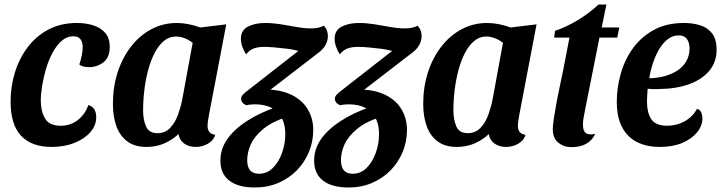

<svg xmlns="http://www.w3.org/2000/svg" viewBox="-20 -632 3200 852"><path d="M209 20Q120 20 73.5 -29.5Q27 -79 27 -181Q27 -248 46 -310Q65 -372 102.5 -422Q140 -472 195 -501Q250 -530 321 -530Q364 -530 397 -518.5Q430 -507 448.5 -484Q467 -461 467 -424Q467 -377 439 -355.5Q411 -334 375 -334Q365 -334 352.5 -336.5Q340 -339 332 -346Q338 -363 342.5 -384.5Q347 -406 347 -423Q347 -445 337 -458Q327 -471 305 -471Q277 -471 254 -451Q231 -431 213.5 -398.5Q196 -366 184.5 -327.5Q173 -289 167 -251.5Q161 -214 161 -186Q161 -138 180 -106Q199 -74 249 -74Q293 -74 325.5 -99.5Q358 -125 372 -166Q391 -160 399 -146Q407 -132 407 -112Q407 -75 380.5 -45Q354 -15 309.5 2.5Q265 20 209 20Z M630 20Q578 20 545 -4.5Q512 -29 496.5 -72Q481 -115 481 -171Q481 -246 502 -311Q523 -376 561.5 -425.5Q600 -475 652 -502.5Q704 -530 764 -530Q814 -530 869 -510L984 -524L906 -115Q905 -107 903 -95Q901 -83 901 -73Q901 -57 909 -46.5Q917 -36 935 -34Q930 -16 916 -4Q902 8 884.5 14Q867 20 848 20Q819 20 798 5.5Q777 -9 772 -37Q746 -12 710 4Q674 20 630 20ZM679 -41Q713 -41 735.5 -65Q758 -89 770.5 -124.5Q783 -160 789 -192L835 -442Q817 -456 797.5 -463Q778 -470 761 -470Q731 -470 707.5 -450.5Q684 -431 666.5 -397.5Q649 -364 637.5 -321Q626 -278 620.5 -232Q615 -186 615 -142Q615 -101 628 -71Q641 -41 679 -41Z M1111 200Q1037 200 997.5 169.5Q958 139 958 81Q958 29 988.5 -14.5Q1019 -58 1075 -94.5Q1131 -131 1206 -157L1256 -114Q1187 -92 1148 -59.5Q1109 -27 1093 8.5Q1077 44 1077 79Q1077 109 1090 124Q1103 139 1129 139Q1165 139 1191 113Q1217 87 1231.5 46.5Q1246 6 1246 -37Q1246 -79 1230.5 -108.5Q1215 -138 1185 -153.5Q1155 -169 1112 -169Q1102 -169 1091.5 -168Q1081 -167 1074 -165L1158 -235Q1228 -234 1275 -210.5Q1322 -187 1346 -146.5Q1370 -106 1370 -55Q1370 -4 1351 42Q1332 88 1297.5 123.5Q1263 159 1215.5 179.5Q1168 200 1111 200ZM1074 -165Q1061 -170 1055.5 -177.5Q1050 -185 1050 -192Q1050 -202 1055 -208.5Q1060 -215 1071 -224L1304 -406Q1284 -412 1255.5 -415.5Q1227 -419 1200 -421.5Q1173 -424 1154 -424Q1124 -424 1105 -416.5Q1086 -409 1072 -391Q1062 -406 1055.5 -424Q1049 -442 1049 -460Q1049 -498 1080.5 -514Q1112 -530 1156 -530Q1189 -530 1224.5 -524.5Q1260 -519 1294.5 -512.5Q1329 -506 1361 -506Q1396 -506 1417 -518Q1427 -507 1431 -496Q1435 -485 1435 -471Q1435 -452 1424.5 -432.5Q1414 -413 1392 -397L1166 -223Z M1527 200Q1453 200 1413.5 169.5Q1374 139 1374 81Q1374 29 1404.5 -14.5Q1435 -58 1491 -94.5Q1547 -131 1622 -157L1672 -114Q1603 -92 1564 -59.5Q1525 -27 1509 8.5Q1493 44 1493 79Q1493 109 1506 124Q1519 139 1545 139Q1581 139 1607 113Q1633 87 1647.5 46.5Q1662 6 1662 -37Q1662 -79 1646.5 -108.5Q1631 -138 1601 -153.5Q1571 -169 1528 -169Q1518 -169 1507.5 -168Q1497 -167 1490 -165L1574 -235Q1644 -234 1691 -210.5Q1738 -187 1762 -146.5Q1786 -106 1786 -55Q1786 -4 1767 42Q1748 88 1713.5 123.5Q1679 159 1631.5 179.5Q1584 200 1527 200ZM1490 -165Q1477 -170 1471.5 -177.5Q1466 -185 1466 -192Q1466 -202 1471 -208.5Q1476 -215 1487 -224L1720 -406Q1700 -412 1671.5 -415.5Q1643 -419 1616 -421.5Q1589 -424 1570 -424Q1540 -424 1521 -416.5Q1502 -409 1488 -391Q1478 -406 1471.5 -424Q1465 -442 1465 -460Q1465 -498 1496.5 -514Q1528 -530 1572 -530Q1605 -530 1640.5 -524.5Q1676 -519 1710.5 -512.5Q1745 -506 1777 -506Q1812 -506 1833 -518Q1843 -507 1847 -496Q1851 -485 1851 -471Q1851 -452 1840.5 -432.5Q1830 -413 1808 -397L1582 -223Z M2007 20Q1955 20 1922 -4.5Q1889 -29 1873.5 -72Q1858 -115 1858 -171Q1858 -246 1879 -311Q1900 -376 1938.5 -425.5Q1977 -475 2029 -502.5Q2081 -530 2141 -530Q2191 -530 2246 -510L2361 -524L2283 -115Q2282 -107 2280 -95Q2278 -83 2278 -73Q2278 -57 2286 -46.5Q2294 -36 2312 -34Q2307 -16 2293 -4Q2279 8 2261.5 14Q2244 20 2225 20Q2196 20 2175 5.5Q2154 -9 2149 -37Q2123 -12 2087 4Q2051 20 2007 20ZM2056 -41Q2090 -41 2112.5 -65Q2135 -89 2147.5 -124.5Q2160 -160 2166 -192L2212 -442Q2194 -456 2174.5 -463Q2155 -470 2138 -470Q2108 -470 2084.5 -450.5Q2061 -431 2043.5 -397.5Q2026 -364 2014.5 -321Q2003 -278 1997.5 -232Q1992 -186 1992 -142Q1992 -101 2005 -71Q2018 -41 2056 -41Z M2515 21Q2482 21 2457.5 1Q2433 -19 2433 -58Q2433 -78 2438.5 -112.5Q2444 -147 2451.5 -187Q2459 -227 2467 -263Q2475 -299 2479 -320L2507 -465H2439L2443 -495Q2495 -513 2544.5 -543Q2594 -573 2636 -612H2671L2650 -510H2728L2719 -465H2640L2574 -133Q2571 -118 2569 -105.5Q2567 -93 2567 -82Q2566 -52 2579 -42Q2592 -32 2621 -38Q2611 -16 2594.5 -3Q2578 10 2558 15.5Q2538 21 2515 21Z M2908 20Q2850 20 2807 -1.5Q2764 -23 2740.5 -67.5Q2717 -112 2717 -181Q2717 -244 2735 -306.5Q2753 -369 2789.5 -419Q2826 -469 2882 -499.5Q2938 -530 3015 -530Q3055 -530 3088 -519.5Q3121 -509 3140.5 -483Q3160 -457 3160 -412Q3160 -357 3127.5 -318Q3095 -279 3038 -258.5Q2981 -238 2907 -237Q2895 -236 2880 -236.5Q2865 -237 2854 -238Q2853 -223 2852 -208.5Q2851 -194 2851 -183Q2851 -131 2870.5 -102.5Q2890 -74 2941 -74Q2983 -74 3018.5 -94Q3054 -114 3073 -149Q3087 -145 3092 -132.5Q3097 -120 3097 -107Q3097 -74 3073.5 -45Q3050 -16 3008 2Q2966 20 2908 20ZM2861 -285Q2895 -285 2927 -293.5Q2959 -302 2984.5 -318Q3010 -334 3025 -359.5Q3040 -385 3040 -418Q3039 -445 3027.5 -460Q3016 -475 2992 -475Q2966 -475 2944.5 -459Q2923 -443 2906.5 -416Q2890 -389 2878.5 -355Q2867 -321 2861 -285Z"/></svg>

Font: Sansita Swashed Light Medium
Style: Regular
Weight: 500
Version: Version 1.003